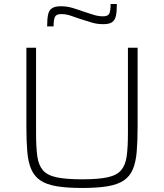

<svg xmlns="http://www.w3.org/2000/svg" viewBox="-20 -925 814 953"><path d="M388 8Q312 8 261.5 -0.5Q211 -9 181 -29Q151 -49 135.5 -84Q120 -119 115.5 -171Q111 -223 111 -296V-688H159V-265Q159 -195 165 -150.5Q171 -106 192.5 -80.5Q214 -55 260.5 -45Q307 -35 387 -35Q468 -35 514 -45Q560 -55 581.5 -80.5Q603 -106 609 -150.5Q615 -195 615 -265V-688H663V-296Q663 -223 658.5 -171Q654 -119 639 -84Q624 -49 594 -29Q564 -9 514 -0.5Q464 8 388 8ZM214 -794Q214 -830 218.5 -852Q223 -874 238 -884Q253 -894 282 -894Q312 -894 340.5 -885.5Q369 -877 399 -866Q422 -859 444.5 -851.5Q467 -844 492 -844Q516 -844 522.5 -857.5Q529 -871 529 -905H560Q560 -869 555.5 -847Q551 -825 536.5 -815Q522 -805 493 -805Q460 -805 432.5 -814Q405 -823 375 -832Q352 -840 330 -847.5Q308 -855 283 -855Q259 -855 252.5 -841Q246 -827 246 -794Z"/></svg>

Font: Saira SemiExpanded ExtraLight
Style: Regular
Weight: 250
Width: 6
Designer: Hector Gatti with collaboration of the Omnibus-Type team
Foundry: Omnibus-Type
Version: Version 1.101